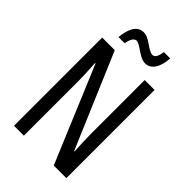

<svg xmlns="http://www.w3.org/2000/svg" viewBox="-265 -1002 1099 1099"><g transform="rotate(45 284.5 -452.5)"><path d="M137 -782H187C193 -819 207 -841 225 -841C256 -841 303 -783 351 -783C396 -783 428 -826 433 -905H382C376 -870 367 -847 347 -847C310 -847 269 -904 220 -904C164 -904 143 -845 137 -782ZM497 0V-714H417V-286C417 -248 419 -200 422 -141H419L175 -714H73V0H153V-438C153 -479 151 -527 147 -582H151L395 0Z"/></g></svg>

Font: Noto Sans Sinhala UI ExtraCondensed
Style: Regular
Weight: 400
Width: 2
Designer: Jelle Bosma - Monotype Design Team
Foundry: Monotype Imaging Inc.
Version: Version 2.006